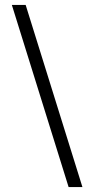

<svg xmlns="http://www.w3.org/2000/svg" viewBox="-20 -653 383 778"><path d="M258 105 28 -633H84L314 105Z"/></svg>

Font: Yrsa Light
Style: Regular
Weight: 300
Designer: Anna Giedrys (Yrsa+Rasa design), David Brezina (Yrsa art-direction, Rasa art-direction, design)
Foundry: Rosetta Type Foundry
Version: Version 2.004